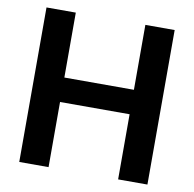

<svg xmlns="http://www.w3.org/2000/svg" viewBox="-81 -812 906 897"><g transform="rotate(10 372.0 -363.5)"><path d="M207 -730V-422H537V-730H676V3H537V-306H207V3H68V-730Z"/></g></svg>

Font: Sinter Bold
Style: Regular
Weight: 700
Foundry: Adobe & rsms
Version: Version 1.000